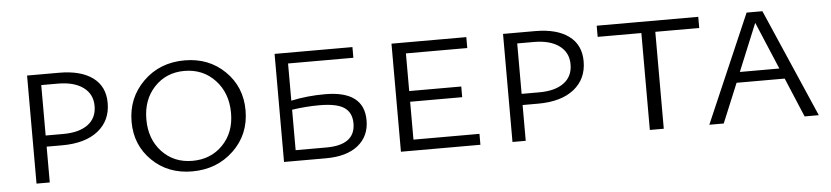

<svg xmlns="http://www.w3.org/2000/svg" viewBox="-36 -644 3563 823"><g transform="rotate(-5 1745.5 -232.5)"><path d="M232 -465Q325 -465 376.5 -427Q428 -389 428 -318Q428 -242 372.5 -198Q317 -154 218 -154H151V0H94V-465ZM227 -202Q295 -202 333 -230Q371 -258 371 -310Q371 -361 331.5 -390Q292 -419 222 -419H151V-202Z M764 6Q660 6 591.5 -61Q523 -128 523 -228Q523 -331 594 -401Q665 -471 772 -471Q876 -471 945 -403.5Q1014 -336 1014 -235Q1014 -131 942 -62.5Q870 6 764 6ZM769 -39Q848 -39 899.5 -92Q951 -145 951 -229Q951 -315 899 -370.5Q847 -426 767 -426Q689 -426 638 -372Q587 -318 587 -233Q587 -148 638 -93.5Q689 -39 769 -39Z M1359 -274Q1527 -274 1527 -147Q1527 -79 1478 -39.5Q1429 0 1339 0H1159V-465H1494V-419H1213V-259Q1282 -274 1359 -274ZM1345 -46Q1470 -46 1470 -139Q1470 -185 1438 -207Q1406 -229 1331 -229Q1273 -229 1213 -220V-46Z M1720 -47H2004V0H1662V-465H1984V-418H1720V-256H1944V-210H1720Z M2280 -465Q2373 -465 2424.5 -427Q2476 -389 2476 -318Q2476 -242 2420.5 -198Q2365 -154 2266 -154H2199V0H2142V-465ZM2275 -202Q2343 -202 2381 -230Q2419 -258 2419 -310Q2419 -361 2379.5 -390Q2340 -419 2270 -419H2199V-202Z M2982 -465V-417H2793V0H2733V-417H2545V-465Z M3399 0 3328 -169H3121L3051 0H2989L3190 -465H3258L3460 0ZM3139 -214H3309L3223 -418Z"/></g></svg>

Font: EauTestSC Semilight
Style: Regular
Weight: 300
Designer: Christian Thalmann (Catharsis Fonts)
Version: Version 0.001;PS 000.001;hotconv 1.0.88;makeotf.lib2.5.64775